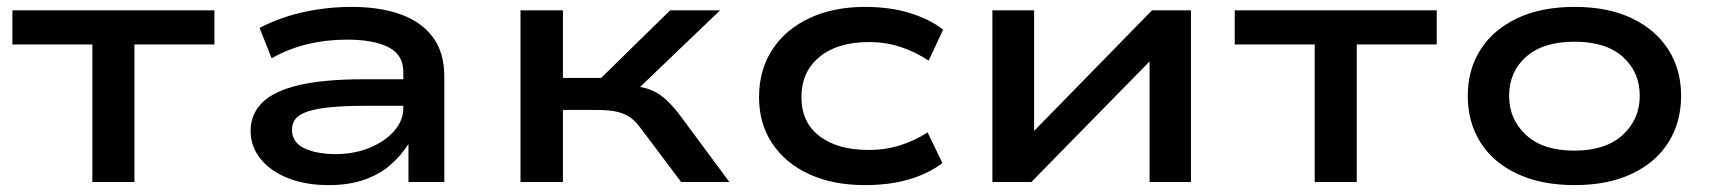

<svg xmlns="http://www.w3.org/2000/svg" viewBox="-20 -528 4972 557"><path d="M248 0V-399H16V-498H602V-399H370V0Z M933 9Q867 9 816 -11Q765 -31 736 -67Q707 -103 707 -148Q707 -197 741 -230.5Q775 -264 847 -281Q919 -298 1034 -298H1170V-221H1040Q980 -221 939.5 -217Q899 -213 874 -205Q849 -197 838 -184Q827 -171 827 -152Q827 -115 862.5 -98Q898 -81 955 -81Q1007 -81 1051.5 -99Q1096 -117 1123 -147.5Q1150 -178 1150 -214V-320Q1150 -369 1107 -391Q1064 -413 986 -413Q927 -413 872.5 -400Q818 -387 768 -359L733 -447Q771 -467 814 -480.5Q857 -494 904.5 -501Q952 -508 1000 -508Q1082 -508 1142 -486.5Q1202 -465 1235.5 -420.5Q1269 -376 1269 -305V0H1165V-108L1164 -109Q1144 -77 1112.5 -49.5Q1081 -22 1036.5 -6.5Q992 9 933 9Z M1490 0V-498H1613V-302H1724L1924 -498H2069L1810 -250L1798 -281Q1834 -278 1858.5 -270.5Q1883 -263 1904.5 -245.5Q1926 -228 1950 -197L2096 0H1956L1841 -153Q1825 -175 1809.5 -186.5Q1794 -198 1771 -203.5Q1748 -209 1712 -209H1613V0Z M2489 9Q2397 9 2328 -22.5Q2259 -54 2220.5 -111.5Q2182 -169 2182 -246Q2182 -325 2220.5 -384Q2259 -443 2328.5 -475.5Q2398 -508 2490 -508Q2562 -508 2620 -490Q2678 -472 2716 -442L2674 -352Q2637 -377 2593.5 -391.5Q2550 -406 2501 -406Q2410 -406 2357.5 -363Q2305 -320 2305 -246Q2305 -173 2357.5 -133Q2410 -93 2500 -93Q2550 -93 2593 -107Q2636 -121 2671 -144L2714 -55Q2675 -25 2618.5 -8Q2562 9 2489 9Z M2859 0V-498H2980V-138H2970L3322 -498H3435V0H3315V-360H3325L2972 0Z M3794 0V-399H3562V-498H4148V-399H3916V0Z M4548 9Q4451 9 4381 -24Q4311 -57 4274.5 -115.5Q4238 -174 4238 -250Q4238 -326 4275 -384Q4312 -442 4381.5 -475Q4451 -508 4548 -508Q4645 -508 4714 -475Q4783 -442 4820 -384Q4857 -326 4857 -250Q4857 -174 4820.5 -115.5Q4784 -57 4714.5 -24Q4645 9 4548 9ZM4547 -91Q4638 -91 4687.5 -136.5Q4737 -182 4737 -250Q4737 -319 4688 -363Q4639 -407 4548 -407Q4456 -407 4407 -363Q4358 -319 4358 -250Q4358 -182 4407 -136.5Q4456 -91 4547 -91Z"/></svg>

Font: Nunito Sans 7pt Expanded SemiBold
Style: Regular
Weight: 600
Width: 7
Designer: Vernon Adams
Foundry: Vernon Adams
Version: Version 3.101;gftools[0.9.27]